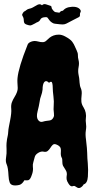

<svg xmlns="http://www.w3.org/2000/svg" viewBox="-20 -914 485 958"><path d="M397.5 5.9Q391.6 16.6 381.8 22Q372.1 27.3 362.3 20Q352.5 12.7 348.1 13.7Q343.8 14.6 339.8 15.6Q331.1 16.6 322.3 2.9Q313.5 -10.7 312.5 -19Q311.5 -27.3 312.5 -35.2Q316.4 -52.7 307.1 -66.4Q297.9 -80.1 294.4 -86.9Q291 -93.8 291 -106.9Q291 -120.1 289.6 -123.5Q288.1 -127 287.1 -128.9Q282.2 -137.7 283.7 -156.2Q285.2 -174.8 278.3 -182.1Q271.5 -189.5 260.3 -193.4Q249 -197.3 242.7 -190.9Q236.3 -184.6 231 -175.8Q225.6 -167 217.8 -160.6Q210 -154.3 197.8 -157.2Q185.5 -160.2 170.9 -151.4Q156.2 -142.6 153.3 -130.4Q150.4 -118.2 146.5 -105.5Q142.6 -92.8 144 -82Q145.5 -71.3 144 -61Q142.6 -50.8 138.7 -41Q130.9 -16.6 120.1 -14.6Q111.3 -13.7 101.6 -14.6Q90.8 4.9 76.2 8.8Q36.1 17.6 28.3 -3.9Q23.4 -16.6 22.5 -37.1Q20.5 -78.1 13.7 -92.8Q6.8 -107.4 10.3 -127.9Q13.7 -148.4 12.7 -168.9Q11.7 -189.5 12.7 -200.2Q13.7 -210.9 15.1 -219.7Q16.6 -228.5 18.6 -236.8Q20.5 -245.1 21 -256.3Q21.5 -267.6 24.4 -282.2Q27.3 -296.9 30.3 -312.5Q38.1 -351.6 36.1 -371.1Q34.2 -390.6 39.6 -404.3Q44.9 -418 51.8 -428.7Q69.3 -457 68.4 -475.1Q67.4 -493.2 66.9 -503.4Q66.4 -513.7 67.4 -524.4Q72.3 -577.1 117.2 -689.5Q120.1 -700.2 135.7 -706.1Q151.4 -711.9 167.5 -707.5Q183.6 -703.1 193.8 -703.6Q204.1 -704.1 211.4 -711.4Q218.8 -718.8 227.1 -725.6Q235.4 -732.4 247.1 -736.8Q258.8 -741.2 273.4 -741.2Q288.1 -741.2 304.7 -732.4Q332 -717.8 340.8 -705.1Q349.6 -692.4 352.5 -684.6Q355.5 -676.8 362.3 -663.1Q369.1 -649.4 368.7 -638.7Q368.2 -627.9 372.1 -613.3Q376 -598.6 372.1 -579.1Q368.2 -559.6 372.1 -540.5Q376 -521.5 376 -514.6Q376 -507.8 377 -502Q377.9 -485.4 383.8 -472.7Q389.6 -459 387.2 -439Q384.8 -418.9 386.2 -405.8Q387.7 -392.6 396.5 -378.9Q413.1 -352.5 408.2 -320.3Q407.2 -311.5 408.7 -301.3Q410.2 -291 410.2 -282.7Q410.2 -274.4 408.2 -261.7Q405.3 -243.2 409.2 -216.8Q415 -168 415 -151.4Q415 -134.8 416 -123.5Q417 -112.3 418 -99.6Q420.9 -66.4 418.5 -32.7Q416 1 397.5 5.9ZM241.2 -497.1Q238.3 -512.7 224.6 -501Q209 -516.6 199.2 -502Q192.4 -491.2 192.4 -466.8Q190.4 -450.2 185.1 -436.5Q179.7 -422.9 177.7 -406.2Q174.8 -386.7 167.5 -358.4Q160.2 -330.1 169.4 -316.4Q178.7 -302.7 192.4 -306.6Q206.1 -310.5 212.9 -311Q219.7 -311.5 224.6 -312.5Q236.3 -313.5 242.7 -321.8Q249 -330.1 249.5 -336.4Q250 -342.8 249 -349.6Q246.1 -369.1 248 -387.7Q250 -406.2 246.6 -433.6Q243.2 -460.9 243.2 -474.1Q243.2 -487.3 241.2 -497.1ZM276.4 -850.6Q283.2 -860.4 293.9 -860.4Q304.7 -874 322.8 -877.9Q340.8 -881.8 355.5 -879.4Q370.1 -877 377.9 -868.7Q385.7 -860.4 381.8 -853.5Q377.9 -846.7 378.9 -839.4Q379.9 -832 372.6 -828.1Q365.2 -824.2 347.7 -815.4Q330.1 -806.6 319.8 -800.8Q309.6 -794.9 301.8 -793Q293.9 -791 277.3 -793Q260.7 -794.9 255.9 -795.4Q251 -795.9 248 -796.9Q234.4 -802.7 226.6 -813Q218.8 -823.2 216.8 -826.2Q211.9 -830.1 198.7 -827.6Q185.5 -825.2 181.6 -816.9Q177.7 -808.6 169.9 -804.7Q165 -803.7 154.3 -796.9Q136.7 -787.1 130.9 -787.1Q125 -787.1 113.8 -791Q102.5 -794.9 100.6 -801.3Q98.6 -807.6 98.6 -814Q98.6 -820.3 96.2 -826.7Q93.8 -833 91.3 -836.9Q88.9 -840.8 93.8 -848.6Q98.6 -856.4 102.1 -857.4Q105.5 -858.4 111.8 -863.8Q118.2 -869.1 126.5 -870.6Q134.8 -872.1 142.1 -876Q149.4 -879.9 161.1 -886.7Q178.7 -898.4 189.5 -887.7Q198.2 -896.5 210.4 -892.1Q222.7 -887.7 230 -885.7Q237.3 -883.8 237.3 -877.4Q237.3 -871.1 245.1 -862.3Q252.9 -853.5 257.3 -853.5Q261.7 -853.5 276.4 -850.6Z"/></svg>

Font: Creepster Caps
Style: Regular
Weight: 400
Designer: Font Diner, Inc
Foundry: Font Diner, Inc
Version: Version 1.000